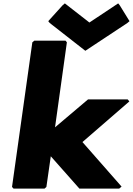

<svg xmlns="http://www.w3.org/2000/svg" viewBox="-20 -1107 787 1134"><path d="M745 -982 687 -1076 678 -1087 508 -974 363 -1087 350 -1076 265 -982 274 -971 484 -807 732 -971ZM734 -520H500L305 -355L375 -857L367 -867H183L171 -857L51 -3L60 7H243L254 -3L280 -184L449 7H684L698 -5L467 -268L744 -508Z"/></svg>

Font: Hussar Woodtype
Style: UltraObl
Weight: 900
Foundry: Cannot Into Space Fonts
Version: Version 1.07